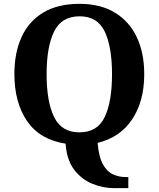

<svg xmlns="http://www.w3.org/2000/svg" viewBox="-20 -745 827 1001"><path d="M577 236Q517 236 461 213Q405 190 366.5 139.5Q328 89 322 4Q187 -17 121 -114Q55 -211 55 -359Q55 -470 92.5 -552Q130 -634 205.5 -679.5Q281 -725 395 -725Q503 -725 578.5 -679.5Q654 -634 693 -551.5Q732 -469 732 -358Q732 -218 669.5 -123.5Q607 -29 489 0Q495 73 516.5 111.5Q538 150 569 164Q600 178 633 178H649V236ZM394 -55Q488 -55 526 -135Q564 -215 564 -358Q564 -501 526 -580.5Q488 -660 395 -660Q301 -660 262 -580.5Q223 -501 223 -358Q223 -215 262 -135Q301 -55 394 -55Z"/></svg>

Font: Noto Serif Myanmar
Style: Bold
Weight: 700
Designer: Ben Mitchell and the Monotype Design Team
Foundry: Monotype Imaging Inc.
Version: Version 2.106; ttfautohint (v1.8.4.7-5d5b)